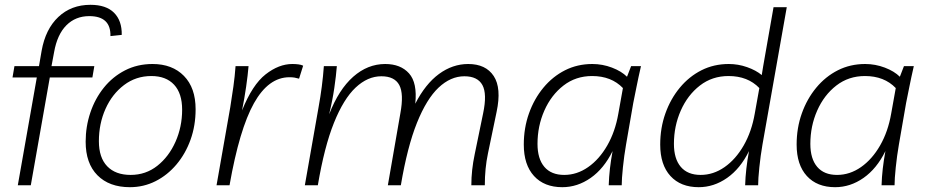

<svg xmlns="http://www.w3.org/2000/svg" viewBox="-20 -770 3848 798"><path d="M54 0 133 -448H32L40 -495H142L153 -559Q169 -649 222.5 -699.5Q276 -750 356 -750Q421 -750 454 -717Q487 -684 486 -625L439 -620Q441 -703 351 -703Q294 -703 256 -665Q218 -627 205 -554L194 -495H372L364 -448H187L108 0Z M614 -504Q696 -504 744.5 -454.5Q793 -405 793 -316Q793 -248 772 -189.5Q751 -131 713.5 -86.5Q676 -42 626.5 -17Q577 8 520 8Q434 8 385 -41.5Q336 -91 336 -181Q336 -244 355.5 -302Q375 -360 411.5 -405.5Q448 -451 499.5 -477.5Q551 -504 614 -504ZM523 -43Q586 -43 634 -81Q682 -119 709.5 -181Q737 -243 737 -314Q737 -382 703.5 -418Q670 -454 609 -454Q545 -454 495.5 -416.5Q446 -379 418.5 -317.5Q391 -256 391 -183Q391 -115 425.5 -79Q460 -43 523 -43Z M1223 -443Q1213 -446 1204 -447.5Q1195 -449 1183 -449Q1096 -449 1035.5 -341Q975 -233 934 0H880L937 -324Q944 -367 950 -410Q956 -453 959 -495H1013Q1010 -458 1003 -409.5Q996 -361 986 -311Q1029 -418 1084 -461Q1139 -504 1195 -504Q1208 -504 1220 -502.5Q1232 -501 1240 -497Z M1247 0 1304 -324Q1312 -368 1317.5 -410.5Q1323 -453 1326 -495H1380Q1377 -456 1369.5 -404.5Q1362 -353 1348 -295Q1388 -398 1448 -451Q1508 -504 1581 -504Q1645 -504 1680 -465Q1715 -426 1706 -339Q1748 -421 1804.5 -462.5Q1861 -504 1926 -504Q1999 -504 2032 -454Q2065 -404 2044 -305L2008 -132Q1995 -70 1995 0H1939Q1939 -63 1953 -129L1988 -299Q2005 -380 1985 -416.5Q1965 -453 1910 -453Q1853 -453 1803 -406Q1753 -359 1713 -259.5Q1673 -160 1646 0H1592L1644 -299Q1659 -380 1639.5 -416.5Q1620 -453 1565 -453Q1508 -453 1458 -406Q1408 -359 1368 -259.5Q1328 -160 1301 0Z M2317 8Q2242 8 2199.5 -38.5Q2157 -85 2157 -169Q2157 -238 2178.5 -298.5Q2200 -359 2238.5 -405.5Q2277 -452 2328.5 -478Q2380 -504 2442 -504Q2484 -504 2523.5 -489Q2563 -474 2586 -451L2603 -495H2644Q2633 -447 2625.5 -409Q2618 -371 2612 -342L2582 -169Q2574 -123 2569 -74.5Q2564 -26 2564 0H2510Q2511 -34 2515 -69Q2519 -104 2526 -142Q2490 -69 2435 -30.5Q2380 8 2317 8ZM2325 -43Q2378 -43 2424.5 -75.5Q2471 -108 2504 -165.5Q2537 -223 2550 -298L2569 -404Q2521 -454 2441 -454Q2373 -454 2322 -414.5Q2271 -375 2242.5 -310.5Q2214 -246 2214 -172Q2214 -110 2242.5 -76.5Q2271 -43 2325 -43Z M2884 8Q2809 8 2766.5 -38.5Q2724 -85 2724 -169Q2724 -238 2745.5 -298.5Q2767 -359 2805.5 -405.5Q2844 -452 2895.5 -478Q2947 -504 3009 -504Q3048 -504 3085 -491Q3122 -478 3146 -458L3152 -495L3195 -740H3250L3149 -169Q3141 -123 3136 -74.5Q3131 -26 3131 0H3077Q3078 -34 3082 -69Q3086 -104 3093 -142Q3057 -69 3002 -30.5Q2947 8 2884 8ZM2892 -43Q2945 -43 2991.5 -75.5Q3038 -108 3071 -165.5Q3104 -223 3117 -298L3136 -404Q3088 -454 3008 -454Q2940 -454 2889 -414.5Q2838 -375 2809.5 -310.5Q2781 -246 2781 -172Q2781 -110 2809.5 -76.5Q2838 -43 2892 -43Z M3451 8Q3376 8 3333.5 -38.5Q3291 -85 3291 -169Q3291 -238 3312.5 -298.5Q3334 -359 3372.5 -405.5Q3411 -452 3462.5 -478Q3514 -504 3576 -504Q3618 -504 3657.5 -489Q3697 -474 3720 -451L3737 -495H3778Q3767 -447 3759.5 -409Q3752 -371 3746 -342L3716 -169Q3708 -123 3703 -74.5Q3698 -26 3698 0H3644Q3645 -34 3649 -69Q3653 -104 3660 -142Q3624 -69 3569 -30.5Q3514 8 3451 8ZM3459 -43Q3512 -43 3558.5 -75.5Q3605 -108 3638 -165.5Q3671 -223 3684 -298L3703 -404Q3655 -454 3575 -454Q3507 -454 3456 -414.5Q3405 -375 3376.5 -310.5Q3348 -246 3348 -172Q3348 -110 3376.5 -76.5Q3405 -43 3459 -43Z"/></svg>

Font: Livvic Light
Style: Italic
Weight: 300
Italic angle: -10°
Designer: Jacques Le Bailly, Baron von Fonthausen
Version: Version 1.001; ttfautohint (v1.8.2)